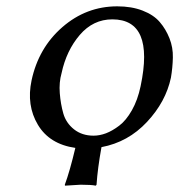

<svg xmlns="http://www.w3.org/2000/svg" viewBox="-20 -459 566 606"><path d="M79.6 -205.1Q101.6 -308.1 177 -373.5Q252.4 -439 350.1 -439Q395.5 -439 430.2 -425.5Q464.8 -412.1 484.1 -389.6Q503.4 -367.2 514.9 -338.1Q526.4 -309.1 525.6 -277.3Q524.9 -245.6 519.5 -213.9Q503.4 -137.7 443.8 -74Q384.3 -10.3 300.3 5.4Q288.1 72.8 284.7 124L282.2 127Q268.6 124 234.4 124L185.1 127L184.6 124Q200.2 82 217.8 7.8Q136.2 -3.9 99.6 -65.2Q63 -126.5 79.6 -205.1ZM334.5 -397.9Q273.9 -397.9 231.7 -348.6Q189.5 -299.3 174.3 -228Q166 -199.2 168.7 -164.8Q171.4 -130.4 179.9 -100.6Q188.5 -70.8 213.6 -50.8Q238.8 -30.8 275.4 -30.8Q294.4 -30.8 314.5 -38.3Q334.5 -45.9 356.2 -62.3Q377.9 -78.6 396.2 -110.8Q414.6 -143.1 423.8 -187Q468.3 -397.9 334.5 -397.9Z"/></svg>

Font: Linux Biolinum
Style: Italic
Weight: 400
Italic angle: -12°
Designer: Philipp H. Poll
Foundry: Philipp H. Poll
Version: Version 1.1.3 ; ttfautohint (v0.9)